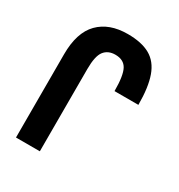

<svg xmlns="http://www.w3.org/2000/svg" viewBox="-172 -839 889 955"><g transform="rotate(30 273.0 -362.0)"><path d="M60 0V-478Q60 -603 119.5 -663.5Q179 -724 285 -724Q365 -724 413.5 -696.5Q462 -669 484 -607.5Q506 -546 506 -445H369Q369 -534 350 -569Q331 -604 283 -604Q241 -604 219 -575.5Q197 -547 197 -473V0Z"/></g></svg>

Font: Noto Sans Armenian ExtraCondensed
Style: Bold
Weight: 700
Width: 2
Designer: Monotype Design Team
Foundry: Monotype Imaging Inc.
Version: Version 2.008; ttfautohint (v1.8.4.7-5d5b)